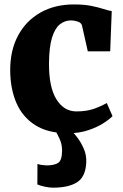

<svg xmlns="http://www.w3.org/2000/svg" viewBox="-20 -590 554 866"><path d="M26 -274Q26 -364 62 -430.5Q98 -497 162.8 -533.5Q227.5 -570 313 -570Q359.5 -570 391.5 -563.5Q423.5 -557 445.8 -549.8Q468 -542.5 484 -540L477 -358.5H376L350 -474Q347 -487.5 330.5 -492.8Q314 -498 301 -498Q272 -498 249.8 -480Q227.5 -462 214.5 -419.8Q201.5 -377.5 201 -303.5Q200.5 -196.5 234.5 -142Q268.5 -87.5 324.5 -87.5Q371 -87.5 404.5 -99.5Q438 -111.5 461.5 -125.5L487.5 -66.5Q475.5 -53 447.2 -34.8Q419 -16.5 378.2 -2.8Q337.5 11 287.5 11Q196 11 138.2 -26Q80.5 -63 53.2 -127.5Q26 -192 26 -274ZM219.5 256.5Q202.5 256.5 182 252Q161.5 247.5 148.5 242L149 149.5Q159.5 153 172 154.5Q184.5 156 190.5 156Q224.5 156 242.2 144.8Q260 133.5 260 87.5Q260 60.5 247.8 34Q235.5 7.5 227.5 -3L279 -6.5L299.5 -3Q310.5 6.5 327.5 28.5Q344.5 50.5 357.8 80.5Q371 110.5 369 144.5Q365.5 208.5 327 232.5Q288.5 256.5 219.5 256.5Z"/></svg>

Font: Merriweather Black
Style: Regular
Weight: 900
Designer: Eben Sorkin
Foundry: Eben Sorkin
Version: Version 2.200;gftools[0.9.31]